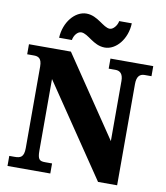

<svg xmlns="http://www.w3.org/2000/svg" viewBox="-100 -1028 956 1109"><g transform="rotate(10 378.5 -473.0)"><path d="M454 -771C520 -771 581 -843 584 -936H510C506 -909 483 -883 464 -883C425 -883 384 -946 317 -946C250 -946 189 -873 185 -781H260C264 -808 284 -834 306 -834C347 -834 386 -771 454 -771ZM20 0H271V-59H231C198 -59 186 -66 186 -120V-539L551 0H663V-594C663 -639 681 -655 709 -655H749V-714H498V-655H538C563 -655 583 -641 583 -598V-245L266 -714H20V-655H59C84 -655 106 -648 106 -598V-120C106 -66 85 -59 51 -59H20Z"/></g></svg>

Font: Noto Serif Sinhala SemiCondensed Black
Style: Regular
Weight: 900
Width: 4
Designer: Jelle Bosma - Monotype Design Team
Foundry: Monotype Imaging Inc.
Version: Version 2.007